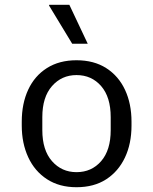

<svg xmlns="http://www.w3.org/2000/svg" viewBox="-20 -773 640 803"><path d="M300 10Q228 10 176.5 -23.5Q125 -57 98 -115.5Q71 -174 71 -248V-264Q71 -340 98 -398Q125 -456 176.5 -488.5Q228 -521 300 -521Q373 -521 424.5 -488Q476 -455 503 -397Q530 -339 530 -264V-248Q530 -172 502.5 -114Q475 -56 424 -23Q373 10 300 10ZM300 -53Q363 -53 403 -99Q443 -145 443 -229V-283Q443 -367 403 -413Q363 -459 300 -459Q238 -459 197.5 -413Q157 -367 157 -283V-229Q157 -145 197.5 -99Q238 -53 300 -53ZM282 -590 185 -750 186 -753H270L347 -590Z"/></svg>

Font: Chivo Mono Light
Style: Regular
Weight: 300
Monospace: yes
Designer: Hector Gatti
Foundry: Omnibus-Type
Version: Version 1.008